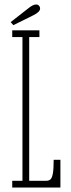

<svg xmlns="http://www.w3.org/2000/svg" viewBox="-20 -835 318 855"><path d="M34.5 0V-30H80V-670H34.5V-700H155.5V-670H110V-30H186.5Q198 -30 205 -36.5Q212 -43 215.5 -63Q219 -83 219 -123.5H249V0ZM39.5 -723 27.5 -736.5 110 -801Q117 -806.5 125.2 -810.8Q133.5 -815 140.5 -815Q145.5 -815 149.8 -812.8Q154 -810.5 156.5 -805.5Q158.5 -802 158.5 -797.5Q158.5 -788 148.8 -780Q139 -772 127.5 -766.5Z"/></svg>

Font: Imbue Thin 10pt Thin
Style: Regular
Weight: 250
Version: Version 1.102